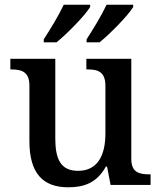

<svg xmlns="http://www.w3.org/2000/svg" viewBox="-20 -786 684 816"><path d="M348 -619V-606H403C448 -642 525 -721 546 -756V-766H433C412 -721 376 -662 348 -619ZM166 -619V-606H220C265 -642 342 -721 363 -756V-766H251C230 -721 194 -662 166 -619ZM270 10C336 10 391 -8 430 -78H435L450 0H620V-45H616C573 -45 538 -52 538 -111V-536H347V-491H351C394 -491 428 -483 428 -421V-219C428 -123 393 -60 312 -60C237 -60 215 -111 215 -198V-536H24V-491H27C72 -491 105 -481 105 -422V-186C105 -50 162 10 270 10Z"/></svg>

Font: Noto Serif Gurmukhi Medium
Style: Regular
Weight: 500
Designer: Vaibhav Singh and the Monotype Design Team
Foundry: Monotype Imaging Inc.
Version: Version 2.004